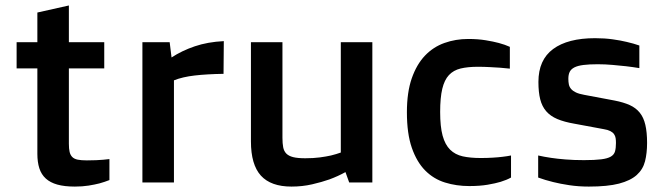

<svg xmlns="http://www.w3.org/2000/svg" viewBox="-20 -670 2445 705"><path d="M117.2 -418.9H41V-515.1H117.2V-624L232.9 -649.9V-515.1H362.8V-418.9H232.9V-142.1Q232.9 -124 235.6 -112.3Q238.3 -100.6 245.4 -93.5Q252.4 -86.4 265.4 -83.7Q278.3 -81.1 298.8 -81.1Q317.9 -81.1 333.3 -81.8Q348.6 -82.5 359.4 -83.5Q372.1 -84.5 381.8 -85.9V-8.8Q364.7 -2 345.2 3.4Q328.1 7.8 305.2 11.5Q282.2 15.1 254.9 15.1Q216.8 15.1 190.7 7.8Q164.6 0.5 148.2 -14.4Q131.8 -29.3 124.5 -52Q117.2 -74.7 117.2 -105Z M502.9 -515.1H603L609.9 -459Q647.9 -483.9 695.3 -500Q742.7 -516.1 801.8 -519L800.8 -398.9Q739.7 -397.9 695.1 -392.8Q650.4 -387.7 618.7 -375V0H502.9Z M901.4 -515.1H1017.1V-164.1Q1017.1 -143.6 1019.8 -129.4Q1022.5 -115.2 1031.2 -106.2Q1040 -97.2 1056.6 -93Q1073.2 -88.9 1101.1 -88.9Q1130.4 -88.9 1154.3 -92Q1178.2 -95.2 1195.3 -99.1Q1215.3 -104 1231.4 -109.9V-515.1H1347.2V0H1262.2L1248.5 -38.1Q1221.2 -22.9 1189.5 -11.2Q1162.1 -1.5 1126.2 6.8Q1090.3 15.1 1050.3 15.1Q974.6 15.1 938 -25.1Q901.4 -65.4 901.4 -150.9Z M1474.1 -257.8Q1474.1 -331.1 1491.9 -382.3Q1509.8 -433.6 1540.3 -465.6Q1570.8 -497.6 1611.8 -512.2Q1652.8 -526.9 1699.2 -526.9Q1734.9 -526.9 1763.2 -522.2Q1791.5 -517.6 1811.5 -512.2Q1835 -505.9 1852.1 -498V-418Q1835.4 -419.4 1815.9 -421.4Q1799.3 -422.4 1778.3 -423.6Q1757.3 -424.8 1734.4 -424.8Q1697.8 -424.8 1671.4 -418.5Q1645 -412.1 1628.4 -394.3Q1611.8 -376.5 1604 -344Q1596.2 -311.5 1596.2 -258.8Q1596.2 -205.1 1605.2 -171.9Q1614.3 -138.7 1632.8 -120.4Q1651.4 -102.1 1679.2 -95.9Q1707 -89.8 1745.1 -89.8Q1769 -89.8 1789.3 -91.1Q1809.6 -92.3 1824.7 -94.2Q1842.3 -96.2 1856.4 -99.1V-18.1Q1840.8 -9.3 1818.4 -2.4Q1799.3 3.4 1770.5 8.3Q1741.7 13.2 1703.1 13.2Q1655.8 13.2 1614 0.2Q1572.3 -12.7 1541.3 -43.9Q1510.3 -75.2 1492.2 -127.2Q1474.1 -179.2 1474.1 -257.8Z M1956.1 -99.1Q1977.5 -94.2 2003.9 -90.3Q2026.4 -86.9 2056.9 -84.5Q2087.4 -82 2124 -82Q2164.1 -82 2187.5 -85Q2210.9 -87.9 2222.9 -95Q2234.9 -102.1 2238.3 -114.3Q2241.7 -126.5 2241.7 -145Q2241.7 -154.8 2240.5 -162.8Q2239.3 -170.9 2234.6 -177.5Q2230 -184.1 2220.9 -188.7Q2211.9 -193.4 2196.8 -195.8L2088.9 -215.8Q2051.8 -222.2 2026.4 -232.9Q2001 -243.7 1985.6 -261.5Q1970.2 -279.3 1963.6 -305.4Q1957 -331.5 1957 -369.1Q1957 -450.2 2011 -490Q2064.9 -529.8 2165 -529.8Q2200.2 -529.8 2229.7 -525.6Q2259.3 -521.5 2281.2 -516.1Q2306.6 -510.3 2327.6 -502.9V-419.9Q2304.2 -423.8 2278.8 -426.8Q2256.8 -429.2 2229.7 -431.6Q2202.6 -434.1 2174.8 -434.1Q2143.1 -434.1 2122.1 -431.4Q2101.1 -428.7 2088.9 -422.4Q2076.7 -416 2071.8 -406Q2066.9 -396 2066.9 -380.9Q2066.9 -369.1 2068.8 -359.9Q2070.8 -350.6 2077.1 -343.3Q2083.5 -335.9 2094.7 -330.6Q2106 -325.2 2125 -321.8L2236.8 -300.8Q2269.5 -294.4 2292.2 -284.2Q2314.9 -273.9 2329.1 -256.3Q2343.3 -238.8 2349.6 -211.7Q2356 -184.6 2356 -145Q2356 -107.4 2348.4 -77.6Q2340.8 -47.9 2317.9 -27.3Q2294.9 -6.8 2252.9 4.2Q2210.9 15.1 2142.1 15.1Q2104 15.1 2070.3 10Q2036.6 4.9 2011.2 -1.5Q1981.4 -8.8 1956.1 -18.1Z"/></svg>

Font: Doppio One
Style: Regular
Weight: 400
Designer: Szymon Celej
Foundry: Szymon Celej
Version: Version 1.002